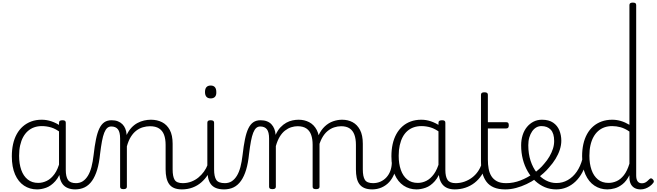

<svg xmlns="http://www.w3.org/2000/svg" viewBox="-20 -1440 5055 1477"><path d="M265 17Q209 17 165 -12Q121 -41 96 -98Q71 -155 71 -238Q71 -288 80.5 -331Q90 -374 109 -408.5Q128 -443 156 -467.5Q184 -492 220 -505.5Q256 -519 301 -519Q339 -519 376 -506.5Q413 -494 448 -470V-419Q409 -449 373.5 -459.5Q338 -470 302 -470Q270 -470 243 -460.5Q216 -451 194.5 -432Q173 -413 158 -385.5Q143 -358 135 -322Q127 -286 127 -242Q127 -180 143.5 -133Q160 -86 193 -59.5Q226 -33 274 -33Q308 -33 340.5 -49Q373 -65 399.5 -101.5Q426 -138 442 -202L461 -159Q440 -85 406 -47Q372 -9 335 4Q298 17 265 17ZM560 17Q527 17 502.5 7Q478 -3 463 -22Q448 -41 441 -69Q434 -97 434 -132V-495Q434 -506 440.5 -510.5Q447 -515 461 -515Q474 -515 480 -510.5Q486 -506 486 -496V-133Q486 -81 503 -56Q520 -31 566 -31Q573 -31 577.5 -23.5Q582 -16 581.5 -7Q581 2 576 9.5Q571 17 560 17Z M557 17Q548 17 543.5 9.5Q539 2 539.5 -7Q540 -16 546 -23.5Q552 -31 563 -31Q594 -31 616.5 -45.5Q639 -60 656 -87.5Q673 -115 683.5 -155Q694 -195 700 -247Q708 -318 718.5 -369Q729 -420 744.5 -452Q760 -484 782.5 -499.5Q805 -515 838 -515Q847 -515 851.5 -508Q856 -501 855.5 -491.5Q855 -482 850 -474.5Q845 -467 836 -467Q818 -467 805 -455.5Q792 -444 782 -419Q772 -394 764.5 -354Q757 -314 750 -257Q743 -186 727.5 -134.5Q712 -83 688 -49Q664 -15 631.5 1Q599 17 557 17Z M1381 17Q1344 17 1319.5 6.5Q1295 -4 1281 -24Q1267 -44 1260.5 -72.5Q1254 -101 1254 -137V-326Q1254 -371 1242 -403Q1230 -435 1203.5 -452Q1177 -469 1134 -469Q1107 -469 1079.5 -461Q1052 -453 1028.5 -435Q1005 -417 986.5 -387.5Q968 -358 956 -314V-4Q956 6 949.5 10.5Q943 15 929 15Q916 15 910 10.5Q904 6 904 -4V-374Q904 -424 887 -445.5Q870 -467 836 -467Q825 -467 819.5 -474.5Q814 -482 814.5 -491.5Q815 -501 821 -508Q827 -515 838 -515Q866 -515 886.5 -507Q907 -499 921.5 -484.5Q936 -470 944 -450Q952 -430 954 -405V-401Q970 -435 991 -457.5Q1012 -480 1037 -493.5Q1062 -507 1088.5 -513Q1115 -519 1141 -519Q1189 -519 1226.5 -500Q1264 -481 1286 -440.5Q1308 -400 1308 -334V-137Q1308 -82 1323.5 -56.5Q1339 -31 1387 -31Q1396 -31 1401 -23.5Q1406 -16 1405.5 -7Q1405 2 1399 9.5Q1393 17 1381 17Z M1378 17Q1367 17 1361.5 9.5Q1356 2 1356.5 -7Q1357 -16 1364 -23.5Q1371 -31 1384 -31Q1421 -31 1452 -43Q1483 -55 1507 -75Q1531 -95 1549 -120Q1567 -145 1577 -172Q1581 -183 1590 -182.5Q1599 -182 1605 -174.5Q1611 -167 1608 -157Q1597 -124 1577 -93Q1557 -62 1528.5 -37Q1500 -12 1462 2.5Q1424 17 1378 17Z M1705 17Q1667 17 1641.5 6.5Q1616 -4 1601.5 -24Q1587 -44 1581 -72.5Q1575 -101 1575 -137V-496Q1575 -506 1581 -510.5Q1587 -515 1600 -515Q1614 -515 1620.5 -510.5Q1627 -506 1627 -496V-137Q1627 -82 1643.5 -56.5Q1660 -31 1711 -31Q1720 -31 1724.5 -23.5Q1729 -16 1728.5 -7Q1728 2 1722.5 9.5Q1717 17 1705 17ZM1601 -683Q1579 -683 1568 -695.5Q1557 -708 1557 -732Q1557 -757 1568 -769.5Q1579 -782 1601 -782Q1622 -782 1633 -769.5Q1644 -757 1644 -732Q1645 -707 1633.5 -695Q1622 -683 1601 -683Z M1703 17Q1694 17 1689.5 9.5Q1685 2 1685.5 -7Q1686 -16 1692 -23.5Q1698 -31 1709 -31Q1740 -31 1762.5 -45.5Q1785 -60 1802 -87.5Q1819 -115 1829.5 -155Q1840 -195 1846 -247Q1854 -318 1864.5 -369Q1875 -420 1890.5 -452Q1906 -484 1928.5 -499.5Q1951 -515 1984 -515Q1993 -515 1997.5 -508Q2002 -501 2001.5 -491.5Q2001 -482 1996 -474.5Q1991 -467 1982 -467Q1964 -467 1951 -455.5Q1938 -444 1928 -419Q1918 -394 1910.5 -354Q1903 -314 1896 -257Q1889 -186 1873.5 -134.5Q1858 -83 1834 -49Q1810 -15 1777.5 1Q1745 17 1703 17Z M2075 15Q2062 15 2056 10.5Q2050 6 2050 -4V-374Q2050 -424 2033 -445.5Q2016 -467 1982 -467Q1971 -467 1965 -474.5Q1959 -482 1959.5 -491.5Q1960 -501 1966 -508Q1972 -515 1984 -515Q2012 -515 2033 -507Q2054 -499 2068 -484Q2082 -469 2090 -449Q2098 -429 2100 -405V-402Q2116 -438 2137.5 -460.5Q2159 -483 2182.5 -496Q2206 -509 2230.5 -514Q2255 -519 2277 -519Q2322 -519 2358.5 -500Q2395 -481 2416.5 -440.5Q2438 -400 2438 -334V-4Q2438 6 2431.5 10.5Q2425 15 2411 15Q2397 15 2391 10.5Q2385 6 2385 -4V-326Q2385 -371 2373.5 -403Q2362 -435 2336.5 -452Q2311 -469 2269 -469Q2245 -469 2220 -461Q2195 -453 2172.5 -435.5Q2150 -418 2132 -388.5Q2114 -359 2102 -316V-4Q2102 6 2095.5 10.5Q2089 15 2075 15ZM2845 17Q2808 17 2783.5 6.5Q2759 -4 2744.5 -24Q2730 -44 2724 -72.5Q2718 -101 2718 -137V-326Q2718 -371 2706.5 -403Q2695 -435 2670 -452Q2645 -469 2604 -469Q2577 -469 2550 -460Q2523 -451 2499 -431Q2475 -411 2456.5 -377Q2438 -343 2427 -292H2403Q2410 -355 2430 -398Q2450 -441 2479 -468Q2508 -495 2542.5 -507Q2577 -519 2612 -519Q2657 -519 2692.5 -500Q2728 -481 2749.5 -440.5Q2771 -400 2771 -334V-137Q2771 -82 2787 -56.5Q2803 -31 2851 -31Q2860 -31 2864.5 -23.5Q2869 -16 2868.5 -7Q2868 2 2862 9.5Q2856 17 2845 17Z M2842 17Q2831 17 2825.5 9.5Q2820 2 2820.5 -7Q2821 -16 2828 -23.5Q2835 -31 2848 -31Q2881 -31 2907.5 -43Q2934 -55 2953 -76Q2972 -97 2982.5 -125Q2993 -153 2994 -186Q2995 -198 3004 -201.5Q3013 -205 3021.5 -201.5Q3030 -198 3029 -186Q3028 -142 3013.5 -104.5Q2999 -67 2974.5 -40Q2950 -13 2916 2Q2882 17 2842 17Z M3184 17Q3129 17 3085 -12Q3041 -41 3016 -98Q2991 -155 2991 -238Q2991 -288 3000.5 -331Q3010 -374 3029 -408.5Q3048 -443 3075.5 -467.5Q3103 -492 3139.5 -505.5Q3176 -519 3221 -519Q3259 -519 3295.5 -506.5Q3332 -494 3368 -470V-419Q3328 -449 3293 -459.5Q3258 -470 3222 -470Q3190 -470 3162.5 -460.5Q3135 -451 3113.5 -432Q3092 -413 3077.5 -385.5Q3063 -358 3055 -322Q3047 -286 3047 -242Q3047 -180 3063.5 -133Q3080 -86 3112.5 -59.5Q3145 -33 3194 -33Q3228 -33 3260 -49Q3292 -65 3318.5 -101.5Q3345 -138 3362 -202L3380 -159Q3359 -85 3325.5 -47Q3292 -9 3254.5 4Q3217 17 3184 17ZM3480 17Q3446 17 3422 7Q3398 -3 3383 -22Q3368 -41 3360.5 -69Q3353 -97 3353 -132V-495Q3353 -506 3360 -510.5Q3367 -515 3381 -515Q3394 -515 3400 -510.5Q3406 -506 3406 -496V-133Q3406 -81 3423 -56Q3440 -31 3486 -31Q3493 -31 3497 -23.5Q3501 -16 3500.5 -7Q3500 2 3495.5 9.5Q3491 17 3480 17Z M3477 17Q3466 17 3460.5 9.5Q3455 2 3455.5 -7Q3456 -16 3463 -23.5Q3470 -31 3483 -31Q3520 -31 3552.5 -42.5Q3585 -54 3611.5 -74Q3638 -94 3657 -121.5Q3676 -149 3686 -182Q3689 -193 3698.5 -192Q3708 -191 3714.5 -184Q3721 -177 3718 -167Q3706 -125 3684 -91.5Q3662 -58 3630.5 -33.5Q3599 -9 3560 4Q3521 17 3477 17Z M3866 17Q3815 17 3779.5 2Q3744 -13 3722.5 -41.5Q3701 -70 3690.5 -110Q3680 -150 3680 -201V-711Q3680 -721 3686.5 -725.5Q3693 -730 3706 -730Q3720 -730 3726.5 -725.5Q3733 -721 3733 -711V-500H3874Q3885 -500 3889.5 -494.5Q3894 -489 3894 -476Q3894 -464 3889.5 -458Q3885 -452 3874 -452H3733V-213Q3733 -175 3739 -142Q3745 -109 3760.5 -84.5Q3776 -60 3803 -45.5Q3830 -31 3873 -31Q3883 -31 3888 -23.5Q3893 -16 3892.5 -7Q3892 2 3885.5 9.5Q3879 17 3866 17Z M3868 17Q3855 17 3849.5 9.5Q3844 2 3845.5 -7Q3847 -16 3854.5 -23.5Q3862 -31 3874 -31Q3930 -31 3984 -52Q4038 -73 4082 -105Q4090 -110 4096.5 -107Q4103 -104 4107.5 -96.5Q4112 -89 4112 -80.5Q4112 -72 4105 -67Q4071 -43 4031 -24Q3991 -5 3949.5 6Q3908 17 3868 17Z M4085 -106Q4108 -122 4128.5 -140.5Q4149 -159 4166 -180Q4190 -207 4207 -236.5Q4224 -266 4233.5 -295.5Q4243 -325 4243 -355Q4243 -414 4217 -442Q4191 -470 4145 -470Q4135 -470 4129.5 -477.5Q4124 -485 4125 -494.5Q4126 -504 4132 -511.5Q4138 -519 4149 -519Q4202 -519 4235 -496.5Q4268 -474 4283 -437Q4298 -400 4298 -358Q4298 -324 4286.5 -288.5Q4275 -253 4254 -218.5Q4233 -184 4204 -152Q4185 -129 4161.5 -108Q4138 -87 4113 -69Z M4259 17Q4212 17 4171.5 0Q4131 -17 4097.5 -48Q4064 -79 4039.5 -121.5Q4015 -164 4002 -214.5Q3989 -265 3989 -321Q3989 -364 4000.5 -400.5Q4012 -437 4034 -463.5Q4056 -490 4085 -504.5Q4114 -519 4149 -519Q4160 -519 4165 -511.5Q4170 -504 4169 -494.5Q4168 -485 4162 -477.5Q4156 -470 4145 -470Q4123 -470 4105 -459.5Q4087 -449 4073.5 -429.5Q4060 -410 4052 -383Q4044 -356 4044 -323Q4044 -257 4061.5 -203.5Q4079 -150 4109.5 -111.5Q4140 -73 4179 -52.5Q4218 -32 4260 -32Q4308 -32 4348 -55Q4388 -78 4416.5 -119Q4445 -160 4460 -216Q4462 -224 4471 -225.5Q4480 -227 4487.5 -222.5Q4495 -218 4493 -208Q4482 -156 4460 -114.5Q4438 -73 4407 -43.5Q4376 -14 4338.5 1.5Q4301 17 4259 17Z M4652 17Q4597 17 4553 -12Q4509 -41 4483.5 -98Q4458 -155 4458 -238Q4458 -288 4467.5 -331Q4477 -374 4496 -408.5Q4515 -443 4543 -467.5Q4571 -492 4608 -505.5Q4645 -519 4690 -519Q4723 -519 4755.5 -509.5Q4788 -500 4822 -480V-1401Q4822 -1411 4828.5 -1415.5Q4835 -1420 4848 -1420Q4862 -1420 4868 -1415.5Q4874 -1411 4874 -1401V-91Q4874 -60 4885 -45Q4896 -30 4918 -30Q4928 -30 4938 -33.5Q4948 -37 4957.5 -45Q4967 -53 4977 -63Q4983 -69 4989.5 -68Q4996 -67 5002 -60Q5008 -54 5009.5 -47.5Q5011 -41 5006 -34Q4995 -19 4979 -7.5Q4963 4 4945 10.5Q4927 17 4909 17Q4880 17 4860.5 5.5Q4841 -6 4831.5 -26.5Q4822 -47 4822 -75Q4822 -79 4822 -83.5Q4822 -88 4822 -92Q4799 -47 4769.5 -23.5Q4740 0 4709.5 8.5Q4679 17 4652 17ZM4514 -242Q4514 -180 4530.5 -133Q4547 -86 4579.5 -59.5Q4612 -33 4661 -33Q4693 -33 4723.5 -46.5Q4754 -60 4779.5 -92.5Q4805 -125 4822 -181V-428Q4787 -452 4754.5 -461Q4722 -470 4689 -470Q4657 -470 4630 -460.5Q4603 -451 4581.5 -432Q4560 -413 4545 -385.5Q4530 -358 4522 -322Q4514 -286 4514 -242Z"/></svg>

Font: Playwrite BE WAL ExtraLight
Style: Regular
Weight: 250
Version: Version 1.002